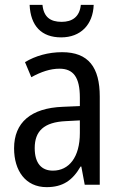

<svg xmlns="http://www.w3.org/2000/svg" viewBox="-20 -761 500 791"><path d="M366 -741H313C308 -691 277 -671 234 -671C187 -671 160 -691 155 -741H102C106 -654 151 -607 232 -607C312 -607 363 -659 366 -741ZM236 -546C179 -546 126 -531 83 -505L109 -443C149 -465 187 -478 225 -478C282 -478 309 -443 309 -359V-324L239 -321C107 -316 38 -256 38 -150C38 -58 85 10 172 10C239 10 279 -18 312 -75H315L329 0H391V-363C391 -483 345 -546 236 -546ZM252 -262 309 -265V-213C309 -113 264 -58 198 -58C152 -58 123 -87 123 -151C123 -220 160 -258 252 -262Z"/></svg>

Font: Noto Sans Georgian Condensed
Style: Regular
Weight: 400
Width: 3
Designer: Monotype Design Team, Akaki Razmadze
Foundry: Google LLC
Version: Version 2.005